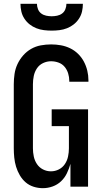

<svg xmlns="http://www.w3.org/2000/svg" viewBox="-20 -975 540 1003"><path d="M204 8Q179 8 155.5 0.5Q132 -7 114 -22.5Q96 -38 83.5 -59.5Q71 -81 64 -104Q57 -127 54.5 -151.5Q52 -176 52 -200V-535Q52 -562 56 -589Q60 -616 71.5 -640.5Q83 -665 101 -685.5Q119 -706 142.5 -719.5Q166 -733 193 -738Q220 -743 247 -743Q273 -743 298 -738.5Q323 -734 346 -723Q369 -712 387.5 -694Q406 -676 418 -653.5Q430 -631 436 -606Q442 -581 442 -555V-548H342V-552Q342 -572 336 -591.5Q330 -611 317.5 -626Q305 -641 286 -648Q267 -655 247 -655Q225 -655 205 -645.5Q185 -636 173 -618Q161 -600 156.5 -578.5Q152 -557 152 -535V-200Q152 -179 156.5 -157.5Q161 -136 173 -118Q185 -100 204.5 -90Q224 -80 246 -80Q268 -80 287.5 -90Q307 -100 319 -118Q331 -136 335.5 -157.5Q340 -179 340 -200V-316H250V-404H440V0H348V-119Q341 -94 329.5 -70Q318 -46 299 -28Q280 -10 255 -1Q230 8 204 8ZM250 -815Q230 -815 209.5 -817.5Q189 -820 170 -827.5Q151 -835 135 -847.5Q119 -860 107.5 -877.5Q96 -895 91.5 -915Q87 -935 87 -955H173Q173 -941 178.5 -927Q184 -913 195.5 -904.5Q207 -896 221.5 -893Q236 -890 250 -890Q264 -890 278.5 -893Q293 -896 304.5 -904.5Q316 -913 321.5 -927Q327 -941 327 -955H413Q413 -935 408.5 -915Q404 -895 392.5 -877.5Q381 -860 365 -847.5Q349 -835 330 -827.5Q311 -820 290.5 -817.5Q270 -815 250 -815Z"/></svg>

Font: Iosevka Semibold
Style: Regular
Weight: 600
Monospace: yes
Designer: Belleve Invis
Foundry: Belleve Invis
Version: Version 33.2.3; ttfautohint (v1.8.4)